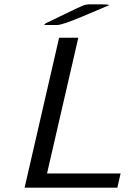

<svg xmlns="http://www.w3.org/2000/svg" viewBox="-20 -872 610 890"><path d="M184 -756 192 -764Q228 -781 281 -807Q351 -841 365.5 -846.5Q380 -852 397 -852Q400 -852 401 -852H451Q482 -852 486 -848L361 -795Q268 -756 244 -756ZM94 -2 254 -697H343L198 -68H539L524 -2Z"/></svg>

Font: Coval
Style: Light Italic
Weight: 300
Foundry: Context Ltd
Version: Version 001.000